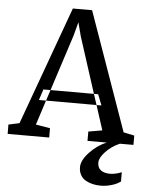

<svg xmlns="http://www.w3.org/2000/svg" viewBox="-83 -801 853 1102"><g transform="rotate(5 343.5 -250.5)"><path d="M-18.6 0 -19 -53.7 43.9 -67.4 291.5 -749.5H402.3L643.6 -66.9L706.1 -53.7V0H627.9Q580.6 20.5 547.4 55.7Q514.2 90.8 514.2 118.2Q514.2 148.4 533.9 162.6Q553.7 176.8 585.9 176.8Q616.7 176.8 653.3 162.1V215.3Q632.8 231 601.3 240.2Q569.8 249.5 539.1 249.5Q514.2 249.5 492.4 244.4Q470.7 239.3 452.1 228.8Q433.6 218.3 422.6 199Q411.6 179.7 411.6 153.8Q411.6 114.7 454.3 68.8Q497.1 22.9 551.8 0H441.4V-53.7L521 -67.4L475.1 -209.5H503.4L479 -272H454.6L350.6 -594.7L330.1 -673.8L309.1 -594.7L204.6 -272H163.6L143.1 -209.5H184.1L138.2 -67.4L220.7 -53.7V0ZM204.6 -272H454.6L475.1 -209.5H184.1Z"/></g></svg>

Font: HaufeMerriweather
Style: Regular
Weight: 400
Designer: Eben Sorkin ( eben@eyebytes.com )
Foundry: Eben Sorkin
Version: Version 1.56